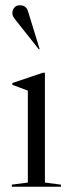

<svg xmlns="http://www.w3.org/2000/svg" viewBox="-20 -711 269 731"><path d="M151 -16 212 -8V0H25V-8L86 -16V-366L27 -388V-395L143 -434H151ZM86 -670 131 -524 128 -523 63 -605Q58 -611 51.5 -619.5Q45 -628 42 -631.5Q39 -635 35.5 -640Q32 -645 30.5 -647.5Q29 -650 28 -653.5Q27 -657 27 -660Q27 -673 34.5 -682Q42 -691 55 -691Q79 -691 86 -670Z"/></svg>

Font: Libre Caslon Display
Style: Regular
Weight: 400
Designer: Pablo Impallari, Rodrigo Fuenzalida
Foundry: Pablo Impallari, Rodrigo Fuenzalida
Version: Version 1.002